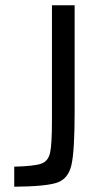

<svg xmlns="http://www.w3.org/2000/svg" viewBox="-20 -708 395 728"><path d="M177 -254V-688H263V-284Q263 -136 251 -83Q239 -30 196.5 -15.5Q154 -1 34 0V-76Q110 -78 136.5 -87.5Q163 -97 170 -129Q177 -161 177 -254Z"/></svg>

Font: Source Han Sans & Saira Hybrid
Style: Regular
Weight: 400
Designer: Ryoko NISHIZUKA 西塚涼子 (kana & ideographs); Paul D. Hunt (Latin, Greek & Cyrillic); Wenlong ZHANG 张文龙 (bopomofo); Sandoll 
Foundry: Adobe Systems Incorporated
Version: Version 1.00;August 2, 2021;FontCreator 13.0.0.2675 64-bit